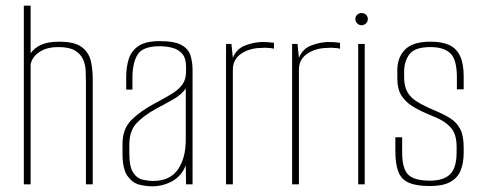

<svg xmlns="http://www.w3.org/2000/svg" viewBox="-20 -650 1701 677"><path d="M64 0V-630H88V-462Q101 -481 125 -492Q149 -503 188 -503Q244 -503 269 -483.5Q294 -464 300.5 -434Q307 -404 307 -372V0H283V-363Q283 -381 282 -402Q281 -423 272.5 -441.5Q264 -460 244 -472Q224 -484 186 -484Q151 -484 129 -472.5Q107 -461 97.5 -446Q88 -431 88 -420V0Z M516 7Q495 7 471 1Q447 -5 429.5 -29.5Q412 -54 412 -108V-143Q412 -196 444 -227.5Q476 -259 525 -285Q561 -304 585.5 -319Q610 -334 623 -352Q636 -370 636 -397V-414Q636 -445 622.5 -460.5Q609 -476 587.5 -481.5Q566 -487 543 -487Q484 -487 465.5 -458Q447 -429 447 -376V-334H425V-378Q425 -415 434.5 -443.5Q444 -472 469.5 -488.5Q495 -505 543 -505Q596 -505 620.5 -491Q645 -477 652 -453.5Q659 -430 659 -403V0H636L635 -67Q620 -29 587 -11Q554 7 516 7ZM520 -12Q579 -12 607 -52Q635 -92 635 -157V-338Q621 -317 591.5 -300Q562 -283 531 -267Q486 -242 461 -215Q436 -188 436 -140V-110Q436 -62 449.5 -41.5Q463 -21 483 -16.5Q503 -12 520 -12Z M777 0V-495H796L801 -446Q814 -478 844 -489.5Q874 -501 903 -502Q928 -502 946 -499V-478Q940 -480 933 -480.5Q926 -481 918.5 -481.5Q911 -482 903 -481Q861 -481 831 -461Q801 -441 801 -404V0Z M1010 0V-495H1029L1034 -446Q1047 -478 1077 -489.5Q1107 -501 1136 -502Q1161 -502 1179 -499V-478Q1173 -480 1166 -480.5Q1159 -481 1151.5 -481.5Q1144 -482 1136 -481Q1094 -481 1064 -461Q1034 -441 1034 -404V0Z M1243 0V-495H1266V0ZM1255 -561Q1246 -561 1239.5 -567.5Q1233 -574 1233 -583Q1233 -592 1239.5 -598Q1246 -604 1255 -604Q1264 -604 1270.5 -598Q1277 -592 1277 -583Q1277 -574 1270.5 -567.5Q1264 -561 1255 -561Z M1496 6Q1449 6 1422 -5.5Q1395 -17 1384.5 -44.5Q1374 -72 1374 -119V-166H1398V-113Q1398 -55 1419.5 -34Q1441 -13 1496 -13Q1544 -13 1567 -35.5Q1590 -58 1590 -113V-134Q1590 -156 1584 -175Q1578 -194 1558.5 -211Q1539 -228 1500 -243Q1463 -258 1436.5 -274Q1410 -290 1395.5 -313Q1381 -336 1381 -372V-403Q1381 -448 1408.5 -475.5Q1436 -503 1498 -503Q1538 -503 1563.5 -491.5Q1589 -480 1602 -453Q1615 -426 1615 -381V-335H1591V-378Q1591 -440 1568 -462Q1545 -484 1498 -484Q1443 -484 1424 -459Q1405 -434 1405 -397V-377Q1405 -346 1416.5 -325.5Q1428 -305 1452 -290.5Q1476 -276 1514 -260Q1545 -247 1567.5 -233Q1590 -219 1602.5 -195.5Q1615 -172 1615 -129V-112Q1615 -75 1604 -48.5Q1593 -22 1567 -8Q1541 6 1496 6Z"/></svg>

Font: Alumni Sans Thin Thin
Style: Regular
Weight: 250
Version: Version 1.018